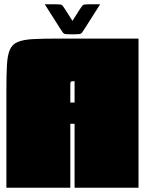

<svg xmlns="http://www.w3.org/2000/svg" viewBox="-20 -881 680 901"><path d="M630 -700V0H330V-300H310V0H10V-455Q10 -529 12.5 -575Q15 -621 26 -647Q37 -673 63 -684Q89 -695 135.5 -697.5Q182 -700 255 -700ZM310 -400H330V-500Q315 -500 312.5 -497.5Q310 -495 310 -480ZM450 -861 377 -746Q369 -733 364.5 -727.5Q360 -722 352.5 -721Q345 -720 329 -720H311Q295 -720 287.5 -721Q280 -722 275.5 -727.5Q271 -733 263 -746L190 -861H239Q255 -861 262.5 -860Q270 -859 274.5 -853.5Q279 -848 287 -835L320 -783L353 -835Q361 -848 365.5 -853.5Q370 -859 377.5 -860Q385 -861 401 -861Z"/></svg>

Font: Badeen Display
Style: Regular
Weight: 400
Version: Version 1.000; ttfautohint (v1.8.4.7-5d5b)